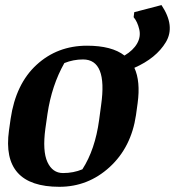

<svg xmlns="http://www.w3.org/2000/svg" viewBox="-20 -719 683 750"><path d="M301.8 -57.6Q351.6 -134.8 367.2 -250.5L375 -308.6Q400.4 -486.8 304.2 -486.8Q266.6 -486.8 231.4 -472.7Q182.1 -385.7 165.5 -274.4L157.2 -216.3Q145.5 -128.9 165.3 -85.9Q185.1 -43 226.1 -43Q267.1 -43 301.8 -57.6ZM211.9 10.7Q-15.6 10.7 15.1 -209.5L21.5 -254.9Q41.5 -391.1 122.8 -465.8Q204.1 -540.5 319.8 -540.5Q417 -540.5 466.3 -502Q500.5 -522.5 515.6 -549.1Q530.8 -575.7 523.9 -604.7Q517.1 -633.8 502 -651.9L504.4 -671.4L610.8 -699.2Q665.5 -617.2 627.9 -554.4Q590.3 -491.7 504.9 -454.1Q529.3 -401.4 517.6 -315.9L511.2 -269.5Q492.7 -143.6 408.4 -66.4Q324.2 10.7 211.9 10.7Z"/></svg>

Font: NoticiaText-BoldItalic
Style: Bold Italic
Weight: 700
Italic angle: -8°
Designer: JM Sole
Foundry: JM Sole
Version: Version 1.003